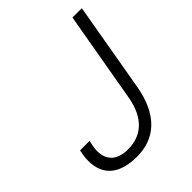

<svg xmlns="http://www.w3.org/2000/svg" viewBox="-196 -802 930 930"><g transform="rotate(-45 268.5 -337.0)"><path d="M202 12C325 12 412 -63 441 -225L521 -686H457L375 -217C354 -100 289 -44 197 -44C124 -44 84 -79 84 -143C84 -153 84 -164 93 -205H28C20 -169 20 -153 20 -140C20 -40 85 12 202 12Z"/></g></svg>

Font: Archivo ExtraLight
Style: Italic
Weight: 200
Italic angle: -10°
Designer: Hector Gatti
Foundry: Omnibus-Type
Version: Version 2.001